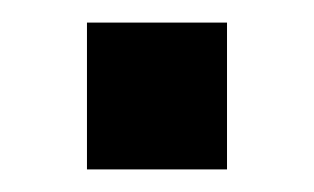

<svg xmlns="http://www.w3.org/2000/svg" viewBox="-20 -363 278 170"><path d="M57 -343H181V-213H57Z"/></svg>

Font: Cabin
Style: Regular
Weight: 400
Designer: Pablo Impallari
Foundry: Pablo Impallari. http://www.impallari.com Igino Marini. http://www.ikern.com
Version: Version 2.200